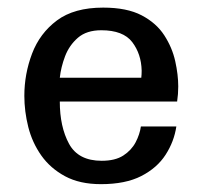

<svg xmlns="http://www.w3.org/2000/svg" viewBox="-20 -465 523 497"><path d="M241.2 11.7Q186.5 11.7 148.4 -8.8Q110.4 -29.3 86.9 -62.5Q63.5 -95.7 53.2 -136.2Q43 -176.8 43 -216.8Q43 -273.4 63 -326.2Q83 -378.9 127.4 -412.1Q171.9 -445.3 247.1 -445.3Q308.6 -445.3 346.7 -425.3Q384.8 -405.3 405.3 -373.5Q425.8 -341.8 433.6 -306.6Q441.4 -271.5 441.4 -241.2Q441.4 -221.7 438.5 -202.1H134.8Q134.8 -136.7 158.7 -92.8Q182.6 -48.8 243.2 -48.8Q278.3 -48.8 299.3 -62.5Q320.3 -76.2 331.1 -96.7Q341.8 -117.2 344.7 -137.7H436.5Q430.7 -98.6 408.7 -64.5Q386.7 -30.3 345.7 -9.3Q304.7 11.7 241.2 11.7ZM134.8 -263.7H345.7Q346.7 -271.5 346.7 -282.2Q345.7 -325.2 322.3 -356Q298.8 -386.7 242.2 -386.7Q204.1 -386.7 181.6 -367.2Q159.2 -347.7 148.4 -319.3Q137.7 -291 134.8 -263.7Z"/></svg>

Font: Padauk Book
Style: Regular
Weight: 400
Designer: Debbi Hosken, Becca Hirsbrunner Spalinger
Foundry: SIL International
Version: Version 5.000